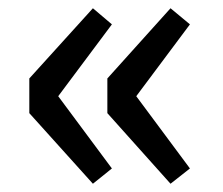

<svg xmlns="http://www.w3.org/2000/svg" viewBox="-20 -516 541 465"><path d="M205 -71 251 -108 121 -283 251 -457 205 -496 51 -326V-242ZM393 -71 440 -108 310 -283 440 -457 393 -496 240 -326V-242Z"/></svg>

Font: Kinto Sans Med
Style: Regular
Weight: 500
Designer: Authors: Ryoko NISHIZUKA  (kana & ideographs); Paul D. Hunt (Latin, Greek & Cyrillic); Wenlong ZHANG  (bopomofo); Sandol
Foundry: Adobe Systems Incorporated, ookami Inc.
Version: Version 0.001